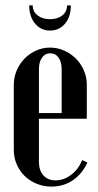

<svg xmlns="http://www.w3.org/2000/svg" viewBox="-20 -681 363 710"><path d="M31 -367Q31 -395 41.5 -420Q52 -445 70.5 -464Q89 -483 113.5 -494Q138 -505 165 -505Q192 -505 217 -494Q242 -483 260.5 -464.5Q279 -446 290 -421Q301 -396 301 -368V-242H124V-82Q124 -51 140.5 -32.5Q157 -14 185 -14Q216 -14 243 -34.5Q270 -55 284 -89L303 -80Q284 -38 249.5 -14.5Q215 9 170 9Q141 9 115.5 -1.5Q90 -12 71.5 -30Q53 -48 42 -73Q31 -98 31 -127ZM208 -263V-426Q208 -452 196.5 -468Q185 -484 166 -484Q147 -484 135.5 -468Q124 -452 124 -426V-263ZM228 -661H242Q242 -619 220.5 -593.5Q199 -568 165 -568Q131 -568 109.5 -594Q88 -620 88 -661H101Q101 -638 119 -624Q137 -610 165 -610Q193 -610 210.5 -624Q228 -638 228 -661Z"/></svg>

Font: Moniqa Narrow Heading
Style: Bold
Weight: 700
Width: 4
Designer: Rajesh Rajput
Foundry: Rajesh Rajput
Version: Version 1.000